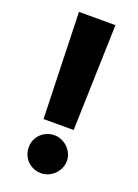

<svg xmlns="http://www.w3.org/2000/svg" viewBox="-139 -766 600 836"><g transform="rotate(20 161.5 -348.5)"><path d="M231.4 -215.8H91.8L77.1 -707H246.1ZM73.2 -79.1Q72.8 -102.5 84.5 -122.6Q96.2 -142.6 116.7 -154.3Q137.2 -166 161.1 -166Q184.1 -166 204.3 -154.3Q224.6 -142.6 237.1 -122.6Q249.5 -102.5 250 -79.1Q249.5 -54.7 237.3 -34.4Q225.1 -14.2 204.6 -2.2Q184.1 9.8 161.1 9.8Q137.2 9.8 116.7 -2Q96.2 -13.7 84.5 -34.2Q72.8 -54.7 73.2 -79.1Z"/></g></svg>

Font: Pretendard ExtraBold
Style: Regular
Weight: 800
Designer: Base glyphs from Inter by Rasmus Andersson; Hangeul glyphs from Noto Sans CJK(Source Han Sans) by Jang Soo-young and Kan
Foundry: Kil Hyung-jin
Version: Version 1.309